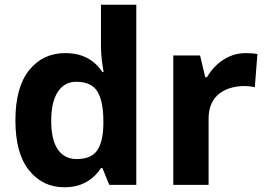

<svg xmlns="http://www.w3.org/2000/svg" viewBox="-20 -780 1127 810"><path d="M251 10Q160 10 102.5 -61.5Q45 -133 45 -272Q45 -412 103 -484Q161 -556 255 -556Q294 -556 324 -545.5Q354 -535 375.5 -517Q397 -499 412 -476H417Q414 -492 410 -522.5Q406 -553 406 -585V-760H555V0H441L412 -71H406Q392 -49 370.5 -30.5Q349 -12 320 -1Q291 10 251 10ZM303 -109Q365 -109 390 -145.5Q415 -182 416 -255V-271Q416 -351 391.5 -393Q367 -435 301 -435Q252 -435 224 -392.5Q196 -350 196 -270Q196 -190 224 -149.5Q252 -109 303 -109Z M1016 -556Q1027 -556 1042 -555Q1057 -554 1066 -552L1055 -412Q1048 -414 1034.5 -415.5Q1021 -417 1011 -417Q982 -417 955 -409.5Q928 -402 906.5 -386Q885 -370 872.5 -343.5Q860 -317 860 -278V0H711V-546H824L846 -454H853Q869 -482 893 -505Q917 -528 948.5 -542Q980 -556 1016 -556Z"/></svg>

Font: Noto Sans Gurmukhi
Style: Regular
Weight: 400
Designer: Jelle Bosma - Monotype Design Team
Foundry: Monotype Imaging Inc.
Version: Version 2.003